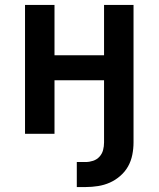

<svg xmlns="http://www.w3.org/2000/svg" viewBox="-20 -540 640 775"><path d="M290 215V114H326Q341 114 356 109Q371 104 381.5 92.5Q392 81 396 66Q400 51 400 35V-216H200V0H81V-520H200V-317H400V-520H519V35Q519 60 514 85Q509 110 497 131.5Q485 153 465.5 170Q446 187 423.5 197Q401 207 376 211Q351 215 326 215Z"/></svg>

Font: Iosevka Aile
Style: Bold
Weight: 700
Designer: Belleve Invis
Foundry: Belleve Invis
Version: Version 28.0.1; ttfautohint (v1.8.4)